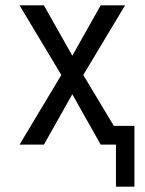

<svg xmlns="http://www.w3.org/2000/svg" viewBox="-20 -540 540 717"><path d="M413 157V0H356L250 -188L144 0H53L209 -260L53 -520H144L250 -332L356 -520H447L291 -260L405 -70H482V157Z"/></svg>

Font: Iosevka Fixed
Style: Regular
Weight: 400
Monospace: yes
Designer: Belleve Invis
Foundry: Belleve Invis
Version: Version 33.2.4